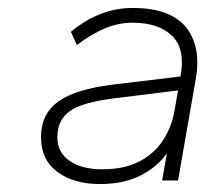

<svg xmlns="http://www.w3.org/2000/svg" viewBox="-20 -694 561 482"><path d="M231 -232Q165 -232 124 -262.5Q83 -293 83 -349Q83 -388 101.5 -414.5Q120 -441 160.5 -457.5Q201 -474 266 -482L433 -502Q446 -570 412.5 -603.5Q379 -637 312 -637Q278 -637 244 -623Q210 -609 173 -581L158 -614Q192 -643 231.5 -658.5Q271 -674 312 -674Q366 -674 400 -659.5Q434 -645 451.5 -619.5Q469 -594 473.5 -563Q478 -532 472 -499L427 -241H387L399 -309Q374 -274 332 -253Q290 -232 231 -232ZM236 -269Q292 -269 329.5 -288.5Q367 -308 389 -341.5Q411 -375 418 -416L427 -467L266 -447Q185 -437 154.5 -414.5Q124 -392 124 -350Q124 -311 155 -290Q186 -269 236 -269Z"/></svg>

Font: Gantari ExtraLight
Style: Italic
Weight: 250
Italic angle: -10°
Designer: Anugrah Pasau
Foundry: Lafontype
Version: Version 1.000